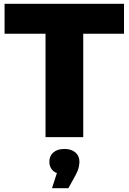

<svg xmlns="http://www.w3.org/2000/svg" viewBox="-20 -720 675 1008"><path d="M219 0V-543H4V-700H631V-543H417V0ZM253 268 297 132 318 195Q279 195 259 177Q239 159 239 129Q239 99 260 80.5Q281 62 318 62Q355 62 376 80.5Q397 99 397 129Q397 142 393 159.5Q389 177 376 201L339 268Z"/></svg>

Font: MOST Montserrat ExtraBold
Style: Regular
Weight: 800
Designer: Julieta Ulanovsky
Foundry: Julieta Ulanovsky
Version: Version 8.000;March 11, 2024;FontCreator 15.0.0.2926 64-bit